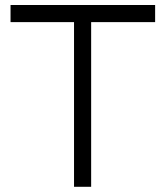

<svg xmlns="http://www.w3.org/2000/svg" viewBox="-20 -735 651 756"><path d="M21.5 -715.3H590.8V-647.9H338.9V0.5H271.5V-647.9H21.5Z"/></svg>

Font: AnjaliOldLipi
Style: Regular
Weight: 400
Designer: Kevin & Siji
Foundry: Core : Kevin & Siji
Modification : Hiran Venugopalan
Opentype mlm2 support: Rajeesh Nambiar
New Feature Table : Santhosh
Version: Version 7.1.0+20221109